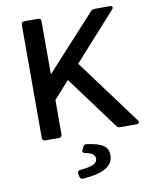

<svg xmlns="http://www.w3.org/2000/svg" viewBox="-93 -694 787 992"><g transform="rotate(-10 301.0 -198.0)"><path d="M339.8 -360.4 560.5 -605.5C569.3 -615.2 566.4 -625 552.7 -625H471.7C463.9 -625 457 -622.1 452.1 -616.2L191.4 -331.1V-609.4C191.4 -619.1 185.5 -625 175.8 -625H103.5C93.8 -625 87.9 -619.1 87.9 -609.4V-15.6C87.9 -5.9 93.8 0 103.5 0H175.8C185.5 0 191.4 -5.9 191.4 -15.6V-196.3L272.5 -287.1L477.5 -9.8C482.4 -2.9 488.3 0 496.1 0H583C595.7 0 600.6 -8.8 592.8 -18.6ZM292 66.4 284.2 82C279.3 91.8 284.2 98.6 295.9 100.6C329.1 106.4 345.7 118.2 345.7 137.7C345.7 162.1 324.2 175.8 255.9 181.6C244.1 182.6 239.3 189.5 241.2 199.2L244.1 214.8C246.1 223.6 252 229.5 261.7 228.5C365.2 221.7 421.9 192.4 421.9 133.8C421.9 89.8 394.5 67.4 311.5 56.6C302.7 54.7 295.9 57.6 292 66.4Z"/></g></svg>

Font: Ed Sans Neue Medium
Style: Regular
Weight: 500
Designer: Stephen Hutchings
Version: Version 1.004;PS 001.004;hotconv 1.0.88;makeotf.lib2.5.64775